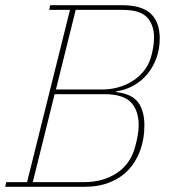

<svg xmlns="http://www.w3.org/2000/svg" viewBox="-23 -718 664 738"><path d="M1 -18H81L246 -680H166L170 -698H447Q522 -698 556.5 -665.5Q591 -633 591 -570Q591 -530 578.5 -495.5Q566 -461 544 -434Q522 -407 491 -389.5Q460 -372 424 -367V-364Q484 -357 508 -324.5Q532 -292 532 -236Q532 -185 516.5 -141.5Q501 -98 472 -66.5Q443 -35 400 -17.5Q357 0 302 0H-3ZM103 -18H301Q374 -18 427 -53.5Q480 -89 497 -156Q502 -174 506 -195.5Q510 -217 510 -236Q510 -294 480 -325Q450 -356 378 -356H187ZM192 -374H370Q402 -374 432 -382.5Q462 -391 486.5 -406.5Q511 -422 529 -444Q547 -466 556 -494Q562 -513 565.5 -534Q569 -555 569 -574Q569 -623 542 -651.5Q515 -680 449 -680H268Z"/></svg>

Font: IBM Plex Serif Thin
Style: Italic
Weight: 100
Italic angle: -14°
Designer: Mike Abbink, Paul van der Laan, Pieter van Rosmalen
Foundry: Bold Monday
Version: Version 3.001